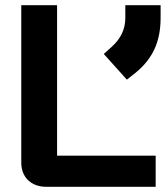

<svg xmlns="http://www.w3.org/2000/svg" viewBox="-20 -720 645 740"><path d="M62 -93V-700H200V-120H580V0H159Q115 0 88.5 -25.5Q62 -51 62 -93ZM380 -512 410 -539Q463 -586 463 -651V-700H599V-651Q599 -582 575.5 -531Q552 -480 503 -440L469 -413Z"/></svg>

Font: Bai Jamjuree
Style: Bold
Weight: 700
Designer: Katatrad Aksorn Co.,Ltd.
Foundry: Cadson Demak Co.,Ltd.
Version: Version 1.000; ttfautohint (v1.6)